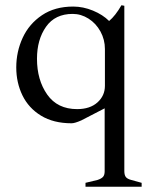

<svg xmlns="http://www.w3.org/2000/svg" viewBox="-20 -462 585 732"><path d="M306 235 352 224Q367 219 373 212Q379 205 379 191V-49L290 -3Q265 8 253 8Q184 8 136.5 -21Q89 -50 65.5 -98.5Q42 -147 42 -205Q42 -265 66.5 -318Q91 -371 140 -404Q189 -437 259 -437Q297 -437 334.5 -421.5Q372 -406 396 -382Q420 -402 443 -442L454 -440V190Q454 205 459.5 212.5Q465 220 480 224L520 235V250H306ZM380 -135V-275Q380 -311 363 -342Q346 -373 317.5 -391Q289 -409 257 -409Q190 -409 155.5 -360Q121 -311 121 -238Q121 -157 160 -101.5Q199 -46 274 -46Q323 -46 351.5 -71.5Q380 -97 380 -135Z"/></svg>

Font: Ibarra Real Nova
Style: Regular
Weight: 400
Designer: Jose Maria Ribagorda & Octavio Pardo
Foundry: Jose Maria Ribagorda
Version: Version 1.014